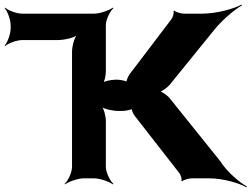

<svg xmlns="http://www.w3.org/2000/svg" viewBox="-29 -770 1086 829"><path d="M554 -268 745 -23C751 -16 758 5 754 11L757 13C762 7 787 0 798 0H874C934 0 1002 20 1036 39L1037 35C1004 17 949 -30 922 -74L702 -348C693 -358 668 -377 657 -377V-373C668 -373 693 -392 702 -402L892 -636C926 -680 982 -728 1016 -747L1014 -750C980 -732 907 -711 842 -711H765C754 -711 728 -718 724 -724L720 -722C724 -716 717 -695 711 -687L531 -450C525 -442 514 -419 518 -413L522 -415C518 -421 488 -426 477 -426H471C451 -426 418 -419 410 -411L414 -408C422 -416 428 -444 428 -460V-661C428 -685 446 -722 461 -735L458 -737C442 -725 402 -711 378 -711H67C43 -711 6 -725 -7 -737L-9 -735C3 -722 17 -685 17 -661V-647C17 -623 3 -586 -9 -573L-7 -571C6 -583 43 -597 67 -597H220C250 -597 296 -608 308 -621L306 -623C293 -611 282 -571 282 -547V-50C282 -26 265 11 250 24L252 26C268 14 308 0 332 0H378C402 0 442 14 458 26L461 24C446 11 428 -26 428 -50V-249C428 -269 419 -303 408 -314L406 -311C417 -300 456 -291 482 -291H500C511 -291 541 -296 545 -302L541 -304C536 -298 548 -275 554 -268Z"/></svg>

Font: Asimov
Style: EdgeWide
Weight: 500
Designer: Google
Version: Version 2.000980: 2014